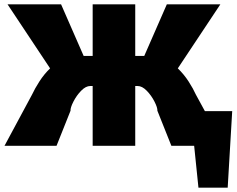

<svg xmlns="http://www.w3.org/2000/svg" viewBox="-20 -678 1100 893"><path d="M1060 -161 1039 195H903L883 0H777L712 -163Q713 -177 698.5 -205.5Q684 -234 662.5 -256Q641 -278 620 -278H609V0H411V-278H400Q379 -278 357.5 -256Q336 -234 321.5 -205.5Q307 -177 308 -163L243 0H1L129 -238Q142 -266 163.5 -299.5Q185 -333 213 -360L15 -658H264L369 -418H411V-658H609V-418H651L756 -658H1005L807 -360Q836 -332 857.5 -298.5Q879 -265 891 -238L933 -161Z"/></svg>

Font: Ysabeau Heavy
Style: Regular
Weight: 800
Designer: Christian Thalmann (Catharsis Fonts)
Version: Version 0.003